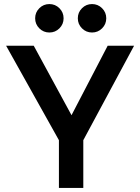

<svg xmlns="http://www.w3.org/2000/svg" viewBox="-20 -925 690 945"><path d="M270 -235 10 -700H146L332 -358L510 -700H640L390 -235V0H270ZM223 -765Q194 -765 173.5 -785.5Q153 -806 153 -835Q153 -864 173.5 -884.5Q194 -905 223 -905Q252 -905 272.5 -884.5Q293 -864 293 -835Q293 -806 272.5 -785.5Q252 -765 223 -765ZM433 -765Q404 -765 383.5 -785.5Q363 -806 363 -835Q363 -864 383.5 -884.5Q404 -905 433 -905Q462 -905 482.5 -884.5Q503 -864 503 -835Q503 -806 482.5 -785.5Q462 -765 433 -765Z"/></svg>

Font: Retni Sans
Style: Bold
Weight: 700
Designer: Vitaly Kuzmin
Foundry: ParaType Ltd.
Version: Version 1.00;March 2, 2019;FontCreator 11.5.0.2425 64-bit; t